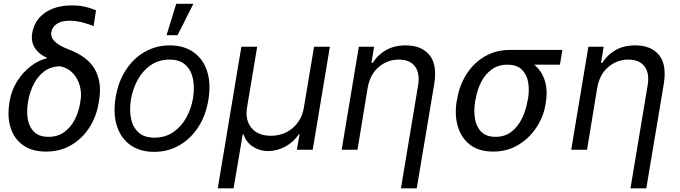

<svg xmlns="http://www.w3.org/2000/svg" viewBox="-20 -793 3600 1017"><path d="M150.6 -617.9Q162.3 -686.1 217.9 -725.1Q273.4 -764.2 360.8 -764.2Q399.1 -764.2 428.4 -757.8Q457.7 -751.4 488.6 -738.6L475.9 -654.8Q455.6 -663.4 420.3 -673.3Q384.9 -683.2 346.6 -683.2Q306.1 -683.2 280.9 -666.4Q255.7 -649.5 251.4 -620.7Q249.3 -608.7 255.1 -594.1Q261 -579.5 281.4 -563.6Q301.8 -547.6 343.8 -531.2Q445 -492.9 483.1 -424.7Q521.3 -356.5 504.3 -258.5L502.8 -248.6Q490.8 -175.4 452.9 -116.8Q415.1 -58.2 356.7 -24.1Q298.3 9.9 224.4 9.9Q149.1 9.9 101.7 -24.1Q54.3 -58.2 36 -116.8Q17.8 -175.4 29.8 -248.6L31.2 -258.5Q41.2 -315.3 70.8 -362.6Q100.5 -409.8 141.9 -441.8Q183.2 -473.7 228.7 -484.4V-487.2Q186.1 -505.3 164.6 -539.2Q143.1 -573.2 150.6 -617.9ZM129.3 -258.5 127.8 -248.6Q120 -199.6 127.8 -158.6Q135.7 -117.5 162.3 -92.9Q188.9 -68.2 237.2 -68.2Q284.8 -68.2 319.4 -92.9Q354 -117.5 375.5 -158.6Q397 -199.6 404.8 -248.6L406.2 -258.5Q413.4 -298.3 403.1 -337.2Q392.8 -376.1 366.5 -404.7Q340.2 -433.2 299.7 -441.8Q251.4 -441.8 216.4 -416.4Q181.5 -391 159.6 -349.3Q137.8 -307.5 129.3 -258.5Z M796.9 11.4Q721.6 11.4 671 -24.5Q620.4 -60.4 599.4 -125Q578.5 -189.6 592.3 -275.6Q605.8 -359.4 646.3 -421.7Q686.8 -484 746.8 -518.3Q806.8 -552.6 879.3 -552.6Q954.5 -552.6 1005.3 -516.5Q1056.1 -480.5 1077.1 -415.7Q1098 -350.9 1083.8 -264.2Q1070.3 -181.1 1029.8 -119.1Q989.3 -57.2 929.3 -22.9Q869.3 11.4 796.9 11.4ZM798.3 -63.9Q855.8 -63.9 898.4 -93.4Q941.1 -122.9 967.5 -171.2Q994 -219.5 1002.8 -275.6Q1011.4 -328.8 1002.1 -374.8Q992.9 -420.8 962.7 -449Q932.5 -477.3 877.8 -477.3Q820.3 -477.3 777.7 -447.4Q735.1 -417.6 708.8 -369Q682.5 -320.3 673.3 -264.2Q664.8 -210.9 674 -165.3Q683.2 -119.7 713.4 -91.8Q743.6 -63.9 798.3 -63.9ZM862.2 -606.5 913.4 -772.7H1004.3L920.5 -606.5Z M1133.5 204.5 1258.5 -545.5H1342.3L1288.4 -223Q1277.7 -157 1312.1 -115.4Q1346.6 -73.9 1414.8 -73.9Q1483 -73.9 1530.9 -115.4Q1578.8 -157 1589.5 -223L1643.5 -545.5H1727.3L1636.4 0H1552.6L1566.8 -81H1562.5Q1532.7 -38.4 1489.5 -15.6Q1446.4 7.1 1400.6 7.1Q1355.8 7.1 1320.3 -15.6Q1284.8 -38.4 1269.9 -81H1265.6L1217.3 204.5Z M1927.6 -328.1 1873.6 0H1789.8L1880.7 -545.5H1961.6L1947.4 -460.2H1954.5Q1980.1 -501.8 2023.8 -527.2Q2067.5 -552.6 2129.3 -552.6Q2212.4 -552.6 2254.6 -501.8Q2296.9 -451 2279.8 -346.6L2187.5 204.5H2103.7L2194.6 -340.9Q2205.3 -404.8 2178.1 -441.1Q2150.9 -477.3 2092.3 -477.3Q2032.7 -477.3 1986.5 -438.4Q1940.3 -399.5 1927.6 -328.1Z M2399.1 -258.5 2402 -269.9Q2414.1 -343 2451.9 -401.6Q2489.7 -460.2 2548.1 -494.3Q2606.5 -528.4 2680.4 -528.4H2958.8L2946 -450.3H2809.7Q2849.1 -418.3 2865.6 -366.5Q2882.1 -314.6 2870.7 -248.6L2869.3 -238.6Q2858.7 -174.7 2821.4 -117.9Q2784.1 -61.1 2725.5 -25.6Q2666.9 9.9 2592.3 9.9Q2517.8 9.9 2470.7 -25.6Q2423.7 -61.1 2405.4 -121.8Q2387.1 -182.5 2399.1 -258.5ZM2500 -269.9 2497.2 -258.5Q2488.6 -207.4 2495.9 -164.1Q2503.2 -120.7 2529.7 -94.5Q2556.1 -68.2 2605.1 -68.2Q2653.4 -68.2 2688 -94.5Q2722.7 -120.7 2744.1 -164.1Q2765.6 -207.4 2774.1 -258.5L2777 -269.9Q2784.8 -318.2 2777.2 -359.2Q2769.5 -400.2 2743.1 -425.2Q2716.6 -450.3 2667.6 -450.3Q2619.3 -450.3 2584.7 -425.2Q2550.1 -400.2 2528.9 -359.2Q2507.8 -318.2 2500 -269.9Z M3143.5 -328.1 3089.5 0H3005.7L3096.6 -545.5H3177.6L3163.4 -460.2H3170.5Q3196 -501.8 3239.7 -527.2Q3283.4 -552.6 3345.2 -552.6Q3428.3 -552.6 3470.5 -501.8Q3512.8 -451 3495.7 -346.6L3403.4 204.5H3319.6L3410.5 -340.9Q3421.2 -404.8 3394 -441.1Q3366.8 -477.3 3308.2 -477.3Q3248.6 -477.3 3202.4 -438.4Q3156.2 -399.5 3143.5 -328.1Z"/></svg>

Font: Inter UI
Style: Italic
Weight: 400
Italic angle: -9.39999°
Designer: Rasmus Andersson
Foundry: rsms
Version: 3.2;8d6f07862